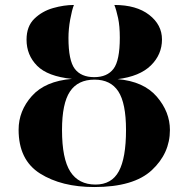

<svg xmlns="http://www.w3.org/2000/svg" viewBox="-20 -744 759 774"><path d="M360 10Q519 10 592 -58Q665 -126 665 -220Q665 -293 612 -354.5Q559 -416 454 -425Q543 -436 588 -480Q633 -524 633 -585Q633 -644 581.5 -684Q530 -724 441 -724Q449 -704 456 -671.5Q463 -639 463 -592Q463 -500 437.5 -466.5Q412 -433 360 -433Q307 -433 281.5 -466.5Q256 -500 256 -591Q256 -627 263 -665.5Q270 -704 278 -724Q238 -724 194 -711.5Q150 -699 118.5 -668.5Q87 -638 87 -584Q87 -522 129.5 -479Q172 -436 270 -426Q162 -417 108.5 -357Q55 -297 55 -221Q55 -99 141.5 -44.5Q228 10 360 10ZM365 0Q297 0 263.5 -52Q230 -104 230 -220Q230 -327 262 -375Q294 -423 361 -423Q426 -423 457 -375.5Q488 -328 488 -220Q488 -107 459 -53.5Q430 0 365 0Z"/></svg>

Font: Noto Serif Display SemiCondensed Extra
Style: Regular
Weight: 800
Width: 4
Designer: Monotype Design Team
Foundry: Monotype Imaging Inc.
Version: Version 1.900